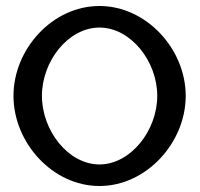

<svg xmlns="http://www.w3.org/2000/svg" viewBox="-20 -610 669 641"><path d="M25 -290C25 -134 155 11 312 11C469 11 600 -134 600 -290C600 -446 469 -590 312 -590C155 -590 25 -446 25 -290ZM120 -290C120 -406 208 -518 312 -518C416 -518 505 -406 505 -290C505 -174 416 -61 312 -61C208 -61 120 -174 120 -290Z"/></svg>

Font: Charger Sport
Style: DfBd
Weight: 400
Designer: Jasper
Foundry: Cannot Into Space Fonts
Version: Version 1.1